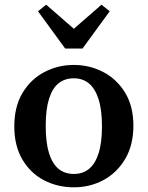

<svg xmlns="http://www.w3.org/2000/svg" viewBox="-20 -785 630 819"><path d="M295 14Q226 14 168 -16Q110 -46 75.5 -104.5Q41 -163 41 -246Q41 -330 76 -388.5Q111 -447 169 -477.5Q227 -508 295 -508Q362 -508 420 -478Q478 -448 513.5 -390Q549 -332 549 -249Q549 -166 514 -107Q479 -48 421.5 -17Q364 14 295 14ZM295 -43Q333 -43 359.5 -64.5Q386 -86 400.5 -131Q415 -176 415 -246Q415 -316 400.5 -361.5Q386 -407 359.5 -429Q333 -451 295 -451Q256 -451 229.5 -429.5Q203 -408 189 -363Q175 -318 175 -248Q175 -177 189 -132Q203 -87 229.5 -65Q256 -43 295 -43ZM177 -765 340 -623H250L413 -765L448 -737L332 -578H258L142 -737Z"/></svg>

Font: Source Serif 4 SemiBold
Style: Regular
Weight: 600
Designer: Frank Grießhammer
Foundry: Adobe Systems Incorporated
Version: Version 4.004;hotconv 1.0.116;makeotfexe 2.5.65601